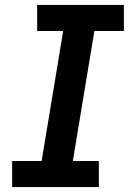

<svg xmlns="http://www.w3.org/2000/svg" viewBox="-20 -755 540 775"><path d="M29 0V-105H148L235 -630H130V-735H480V-630H361L274 -105H379V0Z"/></svg>

Font: Iosevka Term Curly XBd Obl
Style: Regular
Weight: 800
Italic angle: -9°
Designer: Belleve Invis
Foundry: Belleve Invis
Version: Version 32.3.0